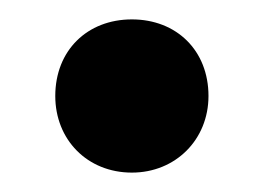

<svg xmlns="http://www.w3.org/2000/svg" viewBox="-20 -390 274 198"><path d="M116 -212C161 -212 195 -246 195 -291C195 -338 162 -370 116 -370C70 -370 37 -338 37 -291C37 -246 70 -212 116 -212Z"/></svg>

Font: Vanilla Cream Black
Style: Regular
Weight: 900
Designer: Jeremy Tribby, Jinavaṁso
Foundry: Tribby Type
Version: Version 1.422;Glyphs 3.1.2 (3151)